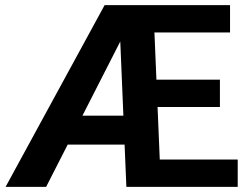

<svg xmlns="http://www.w3.org/2000/svg" viewBox="-20 -731 978 751"><path d="M484.5 -635.5 160.4 0H1.8L389.2 -710.9H474.8ZM536.2 -278.6V-165.3H170.8V-278.6ZM909.8 -107V0H552.1V-107ZM579.6 -710.9 609.4 0H474.3L444.5 -710.9ZM840.2 -419.5V-312.5H532.3V-419.5ZM879.8 -710.9V-603.9H522.4V-710.9Z"/></svg>

Font: Vazirmatn
Style: Regular
Weight: 400
Designer: Saber Rastikerdar
Foundry: Saber Rastikerdar
Version: Version 33.003;September 2, 2022;FontCreator 14.0.0.2862 64-